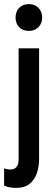

<svg xmlns="http://www.w3.org/2000/svg" viewBox="-20 -724 276 938"><path d="M60 194Q35 194 20 189.5Q5 185 0 183V99Q5 100 13 102Q21 104 31 104Q51 104 61 91Q71 78 71 56V-488H171V53Q171 91 159.5 123.5Q148 156 123.5 175Q99 194 60 194ZM56 -638Q56 -667 73.5 -685.5Q91 -704 121 -704Q150 -704 168 -685.5Q186 -667 186 -638Q186 -610 168 -591.5Q150 -573 121 -573Q91 -573 73.5 -591.5Q56 -610 56 -638Z"/></svg>

Font: Gabarito
Style: Regular
Weight: 400
Designer: Leandro Assis / Alvaro Franca / Felipe Casaprima
Foundry: Naipe Foundry
Version: Version 1.000